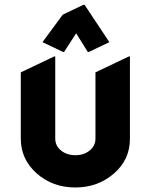

<svg xmlns="http://www.w3.org/2000/svg" viewBox="-20 -787 641 816"><path d="M334.5 -766.6H339.4L444.8 -607.9L357.9 -566.4H353L303.7 -645.5L252.4 -566.4H247.6L160.6 -607.9L246.6 -724.6ZM300.3 9.8Q203.6 9.8 136.2 -49.8Q68.4 -109.9 68.4 -197.3V-479.5L210 -546.9H214.8V-198.2Q214.8 -167 239.5 -147.2Q264.2 -127.4 300.5 -127.4Q336.9 -127.4 361.3 -147.5Q385.7 -167.5 385.7 -197.8V-479.5L527.3 -546.9H532.2V-196.8Q532.2 -108.4 463.9 -49.3Q395.5 9.8 300.3 9.8Z"/></svg>

Font: Nova Round
Style: Bold
Weight: 700
Designer: Wojciech Kalinowski "wmk69" (wmk69@o2.pl)
Foundry: Wojciech Kalinowski "wmk69" (wmk69@o2.pl)
Version: Version 3.1.0; 2021-05-23